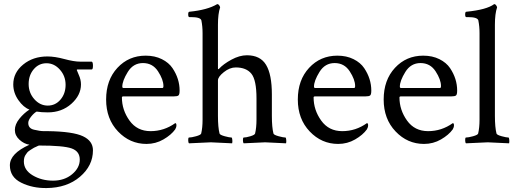

<svg xmlns="http://www.w3.org/2000/svg" viewBox="-20 -698 2525 939"><path d="M211.9 -421.9Q248 -421.9 294.9 -409.2Q341.8 -396.5 372.1 -396.5H428.7Q434.6 -394.5 434.6 -376.5Q434.6 -358.4 428.7 -358.4H359.4Q355.5 -358.4 355.5 -355.5L365.2 -332Q376 -308.6 376 -285.2Q376 -232.4 329.1 -190.4Q282.2 -148.4 213.9 -148.4Q182.6 -148.4 159.2 -152.3Q146.5 -145.5 132.3 -127.9Q118.2 -110.4 118.2 -96.7Q118.2 -69.8 147 -63.5Q175.8 -56.6 194.8 -56.6H215.8Q336.9 -54.7 385.7 -31.7Q434.6 -8.8 434.6 37.1Q434.6 112.3 371.1 166.5Q307.6 220.7 208 221.7Q138.7 222.7 83.5 195.3Q28.3 168 28.3 110.4Q28.3 52.7 124 9.8Q97.7 5.9 75.2 -14.6Q52.7 -35.2 52.7 -62.5Q52.7 -89.8 74.7 -117.2Q96.7 -144.5 124 -162.1Q94.7 -172.9 69.8 -208.5Q44.9 -244.1 44.9 -285.2Q44.9 -342.8 93.3 -382.3Q141.6 -421.9 211.9 -421.9ZM145 -359.4Q120.1 -330.1 120.1 -287.1Q120.1 -244.1 147.9 -212.9Q175.8 -181.6 213.4 -181.6Q251 -181.6 275.9 -210.9Q300.8 -240.2 300.8 -283.2Q300.8 -326.2 272.9 -357.4Q245.1 -388.7 207.5 -388.7Q169.9 -388.7 145 -359.4ZM170.9 13.7Q168.9 13.7 166.5 15.1Q164.1 16.6 156.2 20Q148.4 23.4 146.5 24.4Q144.5 25.4 137.7 29.8Q130.9 34.2 128.4 35.6Q126 37.1 120.1 41.5Q114.3 45.9 112.3 49.3Q110.4 52.7 106.4 57.6Q96.7 69.8 96.7 91.8Q96.7 133.8 140.1 159.7Q183.6 185.5 239.3 185.5Q294.9 185.5 332.5 154.3Q370.1 123 370.1 82.5Q370.1 42 330.1 27.8Q290 13.7 170.9 13.7Z M836.9 -95.7Q842.8 -95.7 842.8 -85.4Q842.8 -75.2 836.9 -65.4Q817.4 -38.1 779.3 -16.1Q741.2 5.9 696.3 5.9Q615.2 5.9 557.1 -55.2Q499 -116.2 499 -211.4Q499 -306.6 554.2 -366.2Q609.4 -425.8 692.4 -425.8Q737.3 -425.8 771.5 -408.7Q805.7 -391.6 823.7 -364.7Q858.4 -313 858.4 -254.9Q858.4 -235.4 852.5 -231Q846.7 -226.6 830.1 -226.6H584Q576.2 -226.6 576.2 -221.7Q576.2 -160.2 613.3 -108.4Q650.4 -56.6 716.3 -56.6Q782.2 -56.6 836.9 -95.7ZM578.1 -274.4Q578.1 -267.6 584 -267.6H774.4Q779.3 -267.6 779.3 -277.3Q779.3 -308.6 752.9 -349.1Q726.6 -389.6 679.2 -389.6Q631.8 -389.6 605 -346.2Q578.1 -302.7 578.1 -274.4Z M1043.9 -677.7Q1047.9 -677.7 1051.8 -672.4Q1055.7 -667 1056.6 -662.1Q1045.9 -630.9 1045.9 -577.1V-363.3Q1045.9 -359.4 1047.4 -359.4Q1048.8 -359.4 1050.8 -361.3Q1072.3 -384.8 1111.8 -406.2Q1151.4 -427.7 1187.5 -427.7Q1252.9 -427.7 1281.2 -380.9Q1309.6 -334 1309.6 -236.3V-130.9Q1309.6 -75.2 1317.4 -44.9Q1319.3 -38.1 1342.8 -31.7Q1366.2 -25.4 1376 -25.4Q1378.9 -25.4 1379.9 -13.7Q1380.9 -2 1378.9 2.9Q1281.2 -2 1276.4 -2Q1271.5 -2 1171.9 2.9Q1168 -1 1168 -13.2Q1168 -25.4 1171.9 -25.4Q1183.6 -25.4 1204.6 -31.7Q1225.6 -38.1 1227.5 -44.9Q1234.4 -73.2 1234.4 -113.3V-216.8Q1234.4 -306.6 1209.5 -337.4Q1184.6 -368.2 1132.8 -368.2Q1103.5 -368.2 1074.7 -345.2Q1045.9 -322.3 1045.9 -304.7V-131.8Q1045.9 -75.2 1053.7 -44.9Q1055.7 -38.1 1079.1 -31.7Q1102.5 -25.4 1112.3 -25.4Q1115.2 -25.4 1116.2 -13.7Q1117.2 -2 1115.2 2.9Q1017.6 -2 1011.2 -2Q1004.9 -2 904.3 2.9Q900.4 -1 900.4 -13.2Q900.4 -25.4 904.3 -25.4Q916 -25.4 939 -31.7Q961.9 -38.1 963.9 -44.9Q970.7 -73.2 970.7 -112.3V-536.1Q970.7 -569.3 964.8 -598.6Q960 -614.3 915 -614.3H906.2Q900.4 -614.3 900.4 -627.4Q900.4 -640.6 906.2 -640.6Q995.1 -649.4 1042 -677.7Z M1774.4 -95.7Q1780.3 -95.7 1780.3 -85.4Q1780.3 -75.2 1774.4 -65.4Q1754.9 -38.1 1716.8 -16.1Q1678.7 5.9 1633.8 5.9Q1552.7 5.9 1494.6 -55.2Q1436.5 -116.2 1436.5 -211.4Q1436.5 -306.6 1491.7 -366.2Q1546.9 -425.8 1629.9 -425.8Q1674.8 -425.8 1709 -408.7Q1743.2 -391.6 1761.2 -364.7Q1795.9 -313 1795.9 -254.9Q1795.9 -235.4 1790 -231Q1784.2 -226.6 1767.6 -226.6H1521.5Q1513.7 -226.6 1513.7 -221.7Q1513.7 -160.2 1550.8 -108.4Q1587.9 -56.6 1653.8 -56.6Q1719.7 -56.6 1774.4 -95.7ZM1515.6 -274.4Q1515.6 -267.6 1521.5 -267.6H1711.9Q1716.8 -267.6 1716.8 -277.3Q1716.8 -308.6 1690.4 -349.1Q1664.1 -389.6 1616.7 -389.6Q1569.3 -389.6 1542.5 -346.2Q1515.6 -302.7 1515.6 -274.4Z M2194.3 -95.7Q2200.2 -95.7 2200.2 -85.4Q2200.2 -75.2 2194.3 -65.4Q2174.8 -38.1 2136.7 -16.1Q2098.6 5.9 2053.7 5.9Q1972.7 5.9 1914.6 -55.2Q1856.4 -116.2 1856.4 -211.4Q1856.4 -306.6 1911.6 -366.2Q1966.8 -425.8 2049.8 -425.8Q2094.7 -425.8 2128.9 -408.7Q2163.1 -391.6 2181.2 -364.7Q2215.8 -313 2215.8 -254.9Q2215.8 -235.4 2210 -231Q2204.1 -226.6 2187.5 -226.6H1941.4Q1933.6 -226.6 1933.6 -221.7Q1933.6 -160.2 1970.7 -108.4Q2007.8 -56.6 2073.7 -56.6Q2139.6 -56.6 2194.3 -95.7ZM1935.5 -274.4Q1935.5 -267.6 1941.4 -267.6H2131.8Q2136.7 -267.6 2136.7 -277.3Q2136.7 -308.6 2110.4 -349.1Q2084 -389.6 2036.6 -389.6Q1989.3 -389.6 1962.4 -346.2Q1935.5 -302.7 1935.5 -274.4Z M2398.4 -677.7Q2402.3 -677.7 2406.2 -672.4Q2410.2 -667 2411.1 -662.1Q2400.4 -630.9 2400.4 -577.1V-131.8Q2400.4 -75.2 2408.2 -44.9Q2410.2 -38.1 2433.6 -31.7Q2457 -25.4 2466.8 -25.4Q2469.7 -25.4 2470.7 -13.7Q2471.7 -2 2469.7 2.9Q2372.1 -2 2365.7 -2Q2359.4 -2 2258.8 2.9Q2254.9 -1 2254.9 -13.2Q2254.9 -25.4 2258.8 -25.4Q2270.5 -25.4 2293.5 -31.7Q2316.4 -38.1 2318.4 -44.9Q2325.2 -73.2 2325.2 -113.3V-536.1Q2325.2 -569.3 2319.3 -598.6Q2314.5 -614.3 2269.5 -614.3H2260.7Q2254.9 -614.3 2254.9 -627.4Q2254.9 -640.6 2260.7 -640.6Q2360.4 -650.4 2396.5 -677.7Z"/></svg>

Font: CrimsonText-Roman
Style: Roman
Weight: 400
Version: Version 0.13